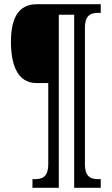

<svg xmlns="http://www.w3.org/2000/svg" viewBox="-20 -780 530 911"><path d="M134 111H259V-710H332V111H458V70H448C412 70 383 61 383 -2V-647C383 -710 412 -719 448 -719H458V-760H155C64 -760 32 -689 32 -582C32 -478 60 -386 153 -386H209V-2C209 61 180 70 144 70H134Z"/></svg>

Font: Noto Serif Tamil ExtraCondensed
Style: Italic
Weight: 400
Width: 2
Italic angle: -12°
Designer: Indian Type Foundry, Tom Grace, and the Monotype Design Team
Foundry: Monotype Imaging Inc.
Version: Version 2.003